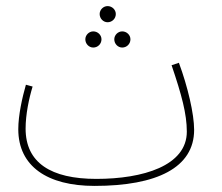

<svg xmlns="http://www.w3.org/2000/svg" viewBox="-20 -589 727 630"><path d="M333 -516C348 -516 360 -528 360 -543C360 -557 348 -569 333 -569C319 -569 307 -557 307 -543C307 -528 319 -516 333 -516ZM286 -433C301 -433 313 -445 313 -460C313 -474 301 -486 286 -486C272 -486 260 -474 260 -460C260 -445 272 -433 286 -433ZM381 -433C396 -433 408 -445 408 -460C408 -474 396 -486 381 -486C367 -486 355 -474 355 -460C355 -445 367 -433 381 -433ZM290 21C495 21 617 -39 617 -163C617 -215 596 -305 567 -383L543 -375C576 -278 593 -215 593 -157C593 -45 449 -2 296 -2C147 -2 64 -55 64 -167C64 -213 75 -266 87 -305L65 -311C53 -269 40 -211 40 -165C40 -43 136 21 290 21Z"/></svg>

Font: Noto Sans Arabic ExtCond Thin
Style: Regular
Weight: 100
Width: 2
Designer: Monotype Design Team, Nadine Chahine, Nizar Qandah and Khaled Hosny
Foundry: Monotype Imaging Inc.
Version: Version 2.012